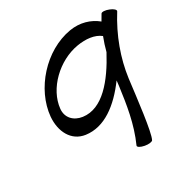

<svg xmlns="http://www.w3.org/2000/svg" viewBox="-182 -720 1111 1138"><g transform="rotate(-30 373.0 -151.0)"><path d="M658 -551C650 -537 642 -524 634 -510C585 -550 520 -570 447 -558C263 -527 107 -351 91 -172C83 -74 126 12 218 25C339 42 448 -42 537 -163C536 -152 534 -140 533 -128C517 -9 499 113 446 231C443 240 461 251 488 256C514 261 539 257 542 249C564 208 589 -9 605 -138C622 -265 669 -395 745 -516C750 -524 735 -539 711 -548C687 -558 663 -559 658 -551ZM256 -76C198 -84 158 -125 164 -184C177 -314 303 -435 441 -458C501 -468 560 -462 599 -431C587 -400 577 -369 569 -338C489 -188 384 -58 256 -76Z"/></g></svg>

Font: Nupuram Medium Oblique
Style: Regular
Weight: 500
Designer: Santhosh Thottingal (santhosh.thottingal@gmail.com)
Foundry: SMC
Version: Version 1.000